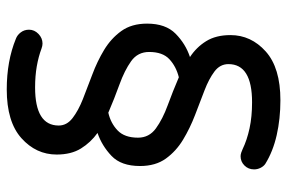

<svg xmlns="http://www.w3.org/2000/svg" viewBox="-161 -587 851 569"><g transform="rotate(-90 264.5 -302.5)"><path d="M252 103Q197 103 148.5 92Q100 81 63 58Q56 53 51.5 44Q47 35 47 25Q47 8 58.5 -3.5Q70 -15 86 -15Q91 -15 97 -13Q103 -11 107 -9Q134 4 168.5 11.5Q203 19 246 19Q359 19 359 -51Q359 -76 337 -92.5Q315 -109 281 -122Q247 -135 208 -150Q169 -165 135 -185.5Q101 -206 79 -236.5Q57 -267 57 -313Q57 -369 87 -397.5Q117 -426 155 -439Q127 -459 109 -488Q91 -517 91 -560Q91 -621 139.5 -664.5Q188 -708 284 -708Q368 -708 434 -681Q445 -677 453 -666.5Q461 -656 461 -642Q461 -626 448.5 -614Q436 -602 420 -602Q413 -602 405 -605Q381 -614 352.5 -619Q324 -624 290 -624Q177 -624 177 -554Q177 -530 199 -513Q221 -496 255 -482.5Q289 -469 328 -454.5Q367 -440 401 -419.5Q435 -399 457 -368.5Q479 -338 479 -292Q479 -237 449 -207.5Q419 -178 380 -165Q409 -146 427 -117Q445 -88 445 -45Q445 16 396.5 59.5Q348 103 252 103ZM320 -198Q352 -206 373.5 -226Q395 -246 395 -286Q395 -320 367.5 -339.5Q340 -359 298.5 -374Q257 -389 215 -407Q184 -400 162.5 -379.5Q141 -359 141 -319Q141 -286 168.5 -266Q196 -246 237 -231Q278 -216 320 -198Z"/></g></svg>

Font: Varela Round
Style: Regular
Weight: 400
Designer: Joe Prince, Avraham Cornfeld
Foundry: Joe Prince, Avraham Cornfeld
Version: Version 3.010; ttfautohint (v1.8.4.7-5d5b)